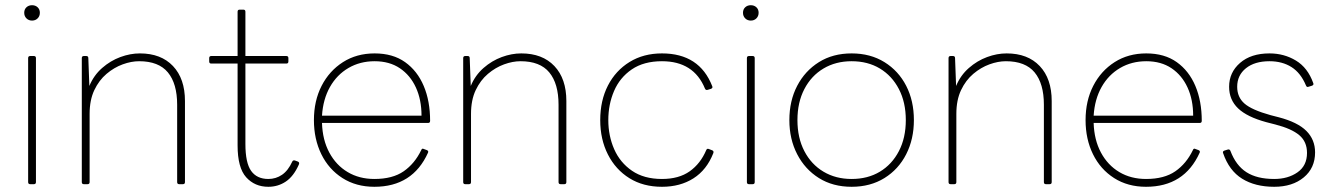

<svg xmlns="http://www.w3.org/2000/svg" viewBox="-20 -707 5128 737"><path d="M103 -628Q90 -628 81.5 -636.5Q73 -645 73 -658Q73 -671 81.5 -679Q90 -687 103 -687Q116 -687 124.5 -679Q133 -671 133 -658Q133 -645 124.5 -636.5Q116 -628 103 -628ZM96 0Q88 0 88 -8V-484Q88 -492 96 -492H110Q118 -492 118 -484V-8Q118 0 110 0Z M302 0Q294 0 294 -8V-484Q294 -492 302 -492H311Q319 -492 319 -484L323 -377Q340 -418 372 -446Q404 -474 442 -488Q480 -502 517 -502Q598 -502 644 -453.5Q690 -405 690 -319V-8Q690 0 682 0H668Q660 0 660 -8V-305Q660 -386 624.5 -429Q589 -472 514 -472Q484 -472 451 -460Q418 -448 389 -423.5Q360 -399 342 -361Q324 -323 324 -270V-8Q324 0 316 0Z M1010 10Q958 10 925 -26.5Q892 -63 892 -149V-463H791Q783 -463 783 -471V-484Q783 -492 791 -492H892V-662Q892 -670 900 -670H914Q922 -670 922 -662V-492H1079Q1087 -492 1087 -484V-471Q1087 -463 1079 -463H922V-154Q922 -82 944 -51Q966 -20 1010 -20Q1039 -20 1062.5 -36Q1086 -52 1102 -87Q1105 -93 1112 -91L1123 -87Q1131 -84 1127 -75Q1107 -30 1077 -10Q1047 10 1010 10Z M1417 10Q1347 10 1294.5 -23.5Q1242 -57 1213.5 -115Q1185 -173 1185 -246Q1185 -320 1214.5 -377.5Q1244 -435 1296.5 -468.5Q1349 -502 1418 -502Q1488 -502 1535 -468.5Q1582 -435 1606.5 -377Q1631 -319 1631 -243Q1631 -235 1623 -235H1216Q1218 -170 1244 -121.5Q1270 -73 1314.5 -46.5Q1359 -20 1417 -20Q1487 -20 1529.5 -49.5Q1572 -79 1597 -131Q1600 -139 1607 -135L1618 -131Q1626 -128 1623 -121Q1564 10 1417 10ZM1418 -472Q1362 -472 1317.5 -446Q1273 -420 1246.5 -373Q1220 -326 1216 -263H1598Q1598 -324 1576.5 -371Q1555 -418 1515 -445Q1475 -472 1418 -472Z M1766 0Q1758 0 1758 -8V-484Q1758 -492 1766 -492H1775Q1783 -492 1783 -484L1787 -377Q1804 -418 1836 -446Q1868 -474 1906 -488Q1944 -502 1981 -502Q2062 -502 2108 -453.5Q2154 -405 2154 -319V-8Q2154 0 2146 0H2132Q2124 0 2124 -8V-305Q2124 -386 2088.5 -429Q2053 -472 1978 -472Q1948 -472 1915 -460Q1882 -448 1853 -423.5Q1824 -399 1806 -361Q1788 -323 1788 -270V-8Q1788 0 1780 0Z M2521 10Q2449 10 2396 -23Q2343 -56 2313.5 -114Q2284 -172 2284 -246Q2284 -321 2313.5 -378.5Q2343 -436 2396.5 -469Q2450 -502 2521 -502Q2665 -502 2714 -376Q2717 -369 2709 -366L2696 -362Q2689 -360 2686 -367Q2643 -472 2521 -472Q2451 -472 2405 -440.5Q2359 -409 2337 -357.5Q2315 -306 2315 -246Q2315 -186 2337.5 -134.5Q2360 -83 2406 -51.5Q2452 -20 2521 -20Q2586 -20 2627.5 -49.5Q2669 -79 2691 -131Q2694 -138 2701 -135L2714 -130Q2721 -127 2718 -119Q2693 -55 2642 -22.5Q2591 10 2521 10Z M2862 -628Q2849 -628 2840.5 -636.5Q2832 -645 2832 -658Q2832 -671 2840.5 -679Q2849 -687 2862 -687Q2875 -687 2883.5 -679Q2892 -671 2892 -658Q2892 -645 2883.5 -636.5Q2875 -628 2862 -628ZM2855 0Q2847 0 2847 -8V-484Q2847 -492 2855 -492H2869Q2877 -492 2877 -484V-8Q2877 0 2869 0Z M3249 10Q3177 10 3123.5 -23.5Q3070 -57 3040 -115Q3010 -173 3010 -246Q3010 -320 3040 -377.5Q3070 -435 3123.5 -468.5Q3177 -502 3249 -502Q3321 -502 3375 -468.5Q3429 -435 3458.5 -377.5Q3488 -320 3488 -246Q3488 -173 3458.5 -115Q3429 -57 3375 -23.5Q3321 10 3249 10ZM3249 -20Q3311 -20 3357.5 -48Q3404 -76 3430.5 -127Q3457 -178 3457 -246Q3457 -314 3430.5 -365Q3404 -416 3357.5 -444Q3311 -472 3249 -472Q3188 -472 3141 -444Q3094 -416 3067.5 -365Q3041 -314 3041 -246Q3041 -178 3067.5 -127Q3094 -76 3141 -48Q3188 -20 3249 -20Z M3629 0Q3621 0 3621 -8V-484Q3621 -492 3629 -492H3638Q3646 -492 3646 -484L3650 -377Q3667 -418 3699 -446Q3731 -474 3769 -488Q3807 -502 3844 -502Q3925 -502 3971 -453.5Q4017 -405 4017 -319V-8Q4017 0 4009 0H3995Q3987 0 3987 -8V-305Q3987 -386 3951.5 -429Q3916 -472 3841 -472Q3811 -472 3778 -460Q3745 -448 3716 -423.5Q3687 -399 3669 -361Q3651 -323 3651 -270V-8Q3651 0 3643 0Z M4379 10Q4309 10 4256.5 -23.5Q4204 -57 4175.5 -115Q4147 -173 4147 -246Q4147 -320 4176.5 -377.5Q4206 -435 4258.5 -468.5Q4311 -502 4380 -502Q4450 -502 4497 -468.5Q4544 -435 4568.5 -377Q4593 -319 4593 -243Q4593 -235 4585 -235H4178Q4180 -170 4206 -121.5Q4232 -73 4276.5 -46.5Q4321 -20 4379 -20Q4449 -20 4491.5 -49.5Q4534 -79 4559 -131Q4562 -139 4569 -135L4580 -131Q4588 -128 4585 -121Q4526 10 4379 10ZM4380 -472Q4324 -472 4279.5 -446Q4235 -420 4208.5 -373Q4182 -326 4178 -263H4560Q4560 -324 4538.5 -371Q4517 -418 4477 -445Q4437 -472 4380 -472Z M4871 10Q4798 10 4748 -21Q4698 -52 4675 -119Q4672 -126 4680 -129L4693 -133Q4700 -135 4703 -128Q4724 -72 4764.5 -46Q4805 -20 4871 -20Q4924 -20 4960.5 -45.5Q4997 -71 4997 -120Q4997 -163 4967.5 -188Q4938 -213 4876 -229L4841 -238Q4767 -258 4732.5 -291Q4698 -324 4698 -374Q4698 -429 4740 -465.5Q4782 -502 4853 -502Q4909 -502 4954.5 -474.5Q5000 -447 5021 -388Q5024 -381 5016 -378L5003 -374Q4996 -371 4993 -379Q4973 -427 4937.5 -449.5Q4902 -472 4853 -472Q4796 -472 4762.5 -445Q4729 -418 4729 -374Q4729 -334 4757 -309.5Q4785 -285 4857 -265L4888 -257Q4961 -238 4994.5 -204.5Q5028 -171 5028 -122Q5028 -62 4984.5 -26Q4941 10 4871 10Z"/></svg>

Font: LINE Seed Sans App Thin
Style: Regular
Weight: 250
Designer: LINE VX Design & Dalton Maag Ltd & Sandoll Inc
Foundry: Dalton Maag Ltd
Version: Version 1.003